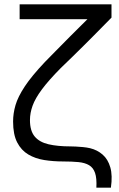

<svg xmlns="http://www.w3.org/2000/svg" viewBox="-20 -740 544 880"><path d="M421.7 120Q424 77 415.7 52.7Q407.3 28.3 388.2 17.1Q369.2 5.8 339.3 2.9Q309.5 0 268.3 0Q223.8 0 182.8 -6.5Q141.8 -13 109.7 -32Q77.5 -51 58.8 -87.2Q40 -123.5 40 -183Q40 -220 51.1 -258.2Q62.2 -296.3 93.5 -343.8Q124.8 -391.3 186 -456Q204.5 -474.8 234.2 -505.1Q264 -535.3 301.3 -573Q338.7 -610.7 380.7 -652H70V-720H491V-659.3Q472.7 -640.8 452.5 -620.2Q432.3 -599.7 410.1 -577.2Q387.8 -554.8 363.7 -530.8Q339.5 -506.7 313.2 -481Q287 -455.3 258.7 -428.3Q202.8 -371.8 172.1 -330.3Q141.3 -288.8 129.3 -255.3Q117.3 -221.8 117.3 -189.3Q117.3 -140.2 139.2 -114.2Q161 -88.3 202.5 -78.7Q244 -69 303.3 -69Q311.7 -69 327.2 -68.3Q342.7 -67.7 360.3 -65.9Q378 -64.2 393 -60.7Q426 -52.7 450.4 -31.4Q474.8 -10.2 485.6 27.1Q496.3 64.3 488.3 120Z"/></svg>

Font: Manrope ExtraLight
Style: Regular
Weight: 200
Designer: Mikhail Sharanda
Foundry: Mikhail Sharanda
Version: Version 4.505